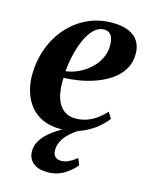

<svg xmlns="http://www.w3.org/2000/svg" viewBox="-115 -611 704 908"><g transform="rotate(15 237.0 -157.0)"><path d="M431.5 -97Q417 -76.5 387 -51.2Q357 -26 313 -7.5Q269 11 213.5 11Q162 11 124.8 -6.2Q87.5 -23.5 64 -53.5Q40.5 -83.5 29.2 -121Q18 -158.5 17.5 -199Q18 -270.5 40.5 -332Q63 -393.5 104 -439.8Q145 -486 200.2 -512Q255.5 -538 321 -538Q371.5 -538 403.2 -523.8Q435 -509.5 450 -484.5Q465 -459.5 465.5 -427.5Q466 -383 446.5 -349.8Q427 -316.5 394.2 -293.5Q361.5 -270.5 322 -256Q282.5 -241.5 241.5 -234.5Q200.5 -227.5 165 -227Q163 -191.5 167.5 -160.5Q172 -129.5 184.2 -106Q196.5 -82.5 217.2 -69Q238 -55.5 268.5 -55.5Q300 -55.5 326.8 -65.8Q353.5 -76 375 -92.5Q396.5 -109 413 -127.5ZM292 -497Q264 -497 242 -475Q220 -453 204.2 -417.8Q188.5 -382.5 178.8 -340.8Q169 -299 166 -259.5Q189.5 -262 214 -271.5Q238.5 -281 260.8 -296.5Q283 -312 300.5 -332.5Q318 -353 328.2 -378.5Q338.5 -404 338 -433.5Q337.5 -467 325.5 -482Q313.5 -497 292 -497ZM205.5 224Q160 224 135.2 203Q110.5 182 110.5 146Q110.5 119.5 124.2 96.2Q138 73 160.8 53.2Q183.5 33.5 211.5 17Q239.5 0.5 268.5 -12.5L287 -26L319.5 -15.5Q281.5 6 258.2 27.5Q235 49 224.8 70.5Q214.5 92 214.5 113.5Q214 133.5 225 144.5Q236 155.5 255 155.5Q274 155.5 292.2 146.5Q310.5 137.5 330.5 121.5L343.5 154Q324.5 179 288.5 201.8Q252.5 224.5 205.5 224Z"/></g></svg>

Font: Merriweather 96pt
Style: Bold Italic
Weight: 700
Italic angle: -7.8°
Version: Version 2.101